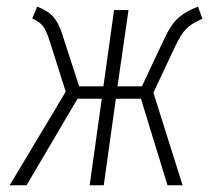

<svg xmlns="http://www.w3.org/2000/svg" viewBox="-20 -552 643 572"><path d="M569.8 -532.2 583 -496.1Q551.3 -482.4 535.4 -466.8Q519.5 -451.2 501 -412.1L437 -275.9L523.9 0H479L399.9 -257.8H325.2L289.1 0H247.1L283.2 -257.8H210.9L59.1 0H8.8L175.8 -278.8L127.9 -430.2Q117.2 -462.4 107.9 -474.4Q98.6 -486.3 76.2 -497.1L90.8 -532.2Q121.6 -520.5 137.5 -503.4Q153.3 -486.3 164.1 -454.1L215.8 -294.9H288.1L319.8 -522H362.8L330.1 -294.9H402.8L470.2 -438Q489.3 -479 511 -498.5Q532.7 -518.1 569.8 -532.2Z"/></svg>

Font: Fira Sans Compressed ExtraLight
Style: Italic
Weight: 250
Width: 3
Italic angle: -8°
Designer: Carrois Corporate & Edenspiekermann AG
Foundry: Carrois Corporate GbR & Edenspiekermann AG
Version: Version 4.203;PS 004.203;hotconv 1.0.88;makeotf.lib2.5.64775